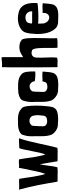

<svg xmlns="http://www.w3.org/2000/svg" viewBox="843 -1611 780 2506"><g transform="rotate(-90 1233.0 -358.0)"><path d="M83 -498Q46.9 -496.1 10.7 -500Q43 -381.8 69.3 -252Q94.7 -122.1 115.2 2.9Q133.8 2.9 158.2 3.9Q182.6 3.9 208 3.9Q225.6 4.9 241.2 4.9Q250 4.9 258.8 4.9Q283.2 3.9 302.7 1Q317.4 -52.7 323.2 -113.3Q330.1 -173.8 341.8 -228.5Q352.5 -172.9 362.3 -112.3Q372.1 -50.8 380.9 2.9Q400.4 2.9 422.9 3.9Q445.3 3.9 467.8 3.9Q492.2 4.9 514.6 4.9Q537.1 3.9 556.6 1Q574.2 -61.5 587.9 -127Q601.6 -191.4 616.2 -254.9Q629.9 -319.3 645.5 -380.9Q661.1 -442.4 681.6 -499Q641.6 -502 613.3 -499Q584 -496.1 551.8 -496.1Q543 -472.7 533.2 -427.7Q524.4 -382.8 513.7 -332Q503.9 -281.2 493.2 -232.4Q482.4 -183.6 469.7 -155.3Q459 -184.6 450.2 -228.5Q441.4 -273.4 432.6 -321.3Q425.8 -369.1 419.9 -416Q413.1 -462.9 406.2 -499Q390.6 -502 378.9 -502Q367.2 -502 353.5 -501Q341.8 -500 328.1 -499Q314.5 -498 294.9 -500Q294.9 -500 293 -489.3Q291 -477.5 289.1 -464.8Q287.1 -452.1 284.2 -441.4Q282.2 -429.7 282.2 -429.7Q269.5 -375 262.7 -336.9Q254.9 -297.9 248 -266.6Q241.2 -237.3 234.4 -210.9Q226.6 -184.6 215.8 -155.3Q205.1 -184.6 196.3 -228.5Q186.5 -272.5 178.7 -320.3Q171.9 -368.2 165 -414.1Q158.2 -460.9 151.4 -497.1Q119.1 -501 83 -498Z M718.8 -425.8Q712.9 -408.2 711.9 -397.5Q709 -377.9 708 -360.4Q707 -342.8 707 -325.2Q710 -292 708 -252Q707 -211.9 709 -171.9Q710.9 -132.8 720.7 -96.7Q730.5 -60.5 757.8 -37.1Q793 -2 843.8 6.8Q872.1 6.8 905.3 9.8Q920.9 10.7 936.5 10.7Q954.1 10.7 971.7 8.8Q1003.9 6.8 1031.2 -2.9Q1058.6 -12.7 1075.2 -37.1Q1085.9 -46.9 1090.8 -74.2Q1096.7 -100.6 1099.6 -134.8Q1103.5 -168.9 1105.5 -206.1Q1106.4 -243.2 1107.4 -272.5Q1106.4 -304.7 1105.5 -336.9Q1104.5 -368.2 1100.6 -393.6Q1096.7 -420.9 1088.9 -441.4Q1081.1 -460.9 1066.4 -469.7Q1045.9 -490.2 1016.6 -501Q987.3 -510.7 956.1 -512.7Q943.4 -513.7 932.6 -513.7Q923.8 -513.7 916 -513.7Q897.5 -511.7 877.9 -513.7Q853.5 -513.7 830.1 -510.7Q806.6 -507.8 785.2 -500Q765.6 -493.2 750 -482.4Q734.4 -470.7 727.5 -456.1Q724.6 -445.3 718.8 -425.8ZM886.7 -360.4Q925.8 -369.1 949.2 -352.5Q973.6 -336.9 978.5 -301.8Q984.4 -273.4 982.4 -240.2Q979.5 -208 975.6 -175.8Q969.7 -151.4 952.1 -142.6Q939.5 -135.7 919.9 -133.8Q899.4 -130.9 880.9 -134.8Q862.3 -139.6 849.6 -152.3Q836.9 -165 837.9 -188.5Q839.8 -222.7 839.8 -254.9Q839.8 -286.1 843.8 -318.4Q846.7 -334 852.5 -337.9Q865.2 -353.5 886.7 -360.4Z M1523.4 -195.3Q1506.8 -196.3 1488.3 -195.3Q1468.8 -194.3 1452.1 -193.4Q1434.6 -193.4 1424.8 -194.3Q1421.9 -180.7 1416 -164.1Q1411.1 -148.4 1400.4 -140.6Q1388.7 -132.8 1369.1 -130.9Q1348.6 -127.9 1330.1 -131.8Q1310.5 -136.7 1296.9 -150.4Q1284.2 -163.1 1286.1 -185.5Q1288.1 -220.7 1288.1 -252.9Q1288.1 -285.2 1292 -316.4Q1294.9 -332 1300.8 -335.9Q1313.5 -351.6 1335 -358.4Q1374 -368.2 1397.5 -348.6Q1421.9 -329.1 1426.8 -293.9Q1439.5 -292 1456.1 -290Q1472.7 -288.1 1490.2 -287.1Q1507.8 -286.1 1524.4 -286.1Q1541 -286.1 1553.7 -289.1Q1552.7 -322.3 1552.7 -350.6Q1551.8 -378.9 1547.9 -402.3Q1543.9 -424.8 1536.1 -442.4Q1529.3 -459 1514.6 -468.8Q1494.1 -489.3 1464.8 -499Q1435.5 -508.8 1404.3 -510.7Q1391.6 -511.7 1380.9 -511.7Q1372.1 -511.7 1364.3 -511.7Q1345.7 -509.8 1326.2 -511.7Q1301.8 -511.7 1278.3 -508.8Q1254.9 -505.9 1233.4 -498Q1213.9 -491.2 1198.2 -480.5Q1182.6 -468.8 1175.8 -454.1Q1172.9 -444.3 1167 -424.8Q1161.1 -406.2 1160.2 -394.5Q1154.3 -359.4 1154.3 -323.2Q1158.2 -290 1156.2 -250Q1155.3 -210 1157.2 -169.9Q1159.2 -130.9 1168.9 -94.7Q1178.7 -58.6 1206.1 -35.2Q1241.2 0 1292 8.8Q1320.3 8.8 1353.5 11.7Q1369.1 12.7 1384.8 12.7Q1402.3 12.7 1419.9 10.7Q1452.1 8.8 1479.5 -1Q1506.8 -10.7 1523.4 -35.2Q1531.2 -42 1535.2 -57.6Q1540 -73.2 1543 -93.8Q1545.9 -116.2 1547.9 -140.6Q1549.8 -166 1551.8 -192.4Q1541 -195.3 1523.4 -195.3Z M1740.2 -470.7Q1740.2 -492.2 1740.2 -521.5Q1740.2 -549.8 1740.2 -583Q1740.2 -617.2 1740.2 -646.5Q1740.2 -675.8 1740.2 -697.3Q1740.2 -718.8 1739.3 -723.6Q1739.3 -726.6 1731.4 -727.5Q1728.5 -727.5 1725.6 -727.5Q1719.7 -727.5 1712.9 -726.6Q1703.1 -725.6 1693.4 -724.6Q1683.6 -722.7 1679.7 -722.7Q1667 -721.7 1659.2 -721.7Q1651.4 -720.7 1644.5 -720.7Q1637.7 -720.7 1628.9 -721.7Q1621.1 -721.7 1609.4 -722.7Q1608.4 -678.7 1607.4 -619.1Q1607.4 -559.6 1607.4 -493.2Q1607.4 -425.8 1607.4 -355.5Q1607.4 -285.2 1607.4 -218.8Q1608.4 -153.3 1608.4 -95.7Q1609.4 -38.1 1609.4 2.9Q1632.8 1 1649.4 2Q1665 2.9 1678.7 2.9Q1684.6 3.9 1691.4 3.9Q1697.3 3.9 1704.1 2.9Q1715.8 2 1733.4 -2.9Q1733.4 -3.9 1733.4 -6.8Q1737.3 -40 1737.3 -73.2Q1737.3 -106.4 1735.4 -138.7Q1734.4 -172.9 1733.4 -206.1Q1732.4 -240.2 1734.4 -275.4Q1736.3 -301.8 1748 -315.4Q1759.8 -329.1 1775.4 -333Q1790 -337.9 1805.7 -335.9Q1821.3 -333 1829.1 -329.1Q1830.1 -328.1 1831.1 -328.1Q1832 -328.1 1833 -327.1Q1840.8 -321.3 1845.7 -309.6Q1850.6 -298.8 1852.5 -285.2Q1855.5 -271.5 1856.4 -256.8Q1857.4 -242.2 1858.4 -230.5Q1860.4 -203.1 1860.4 -171.9Q1861.3 -140.6 1860.4 -110.4Q1860.4 -79.1 1860.4 -49.8Q1860.4 -21.5 1862.3 2Q1897.5 2 1924.8 2.9Q1952.1 2.9 1987.3 -2Q1985.4 -36.1 1986.3 -81.1Q1987.3 -126 1988.3 -173.8Q1989.3 -222.7 1989.3 -270.5Q1990.2 -279.3 1990.2 -289.1Q1990.2 -326.2 1988.3 -358.4Q1987.3 -398.4 1981.4 -426.8Q1976.6 -455.1 1965.8 -463.9Q1945.3 -482.4 1918.9 -489.3Q1893.6 -496.1 1865.2 -495.1Q1837.9 -494.1 1812.5 -485.4Q1786.1 -475.6 1765.6 -460.9Q1759.8 -457 1752.9 -453.1Q1745.1 -449.2 1740.2 -446.3Q1740.2 -450.2 1740.2 -470.7Z M2210 -248Q2231.4 -247.1 2258.8 -247.1Q2286.1 -247.1 2316.4 -248Q2346.7 -249 2373 -251Q2399.4 -252.9 2418.9 -254.9Q2438.5 -256.8 2445.3 -258.8Q2447.3 -280.3 2447.3 -300.8Q2447.3 -321.3 2445.3 -341.8Q2442.4 -382.8 2427.7 -417Q2413.1 -451.2 2385.7 -474.6Q2357.4 -499 2311.5 -506.8Q2282.2 -514.6 2252 -514.6Q2249 -514.6 2245.1 -514.6Q2241.2 -514.6 2237.3 -514.6Q2199.2 -513.7 2165 -502.9Q2131.8 -493.2 2104.5 -472.7Q2077.1 -452.1 2064.5 -422.9Q2052.7 -389.6 2048.8 -355.5Q2045.9 -321.3 2043 -284.2Q2042 -270.5 2042 -256.8Q2042 -229.5 2044.9 -202.1Q2048.8 -161.1 2059.6 -124Q2070.3 -87.9 2088.9 -57.6Q2106.4 -27.3 2133.8 -7.8Q2157.2 5.9 2185.5 9.8Q2213.9 9.8 2247.1 11.7Q2263.7 12.7 2280.3 12.7Q2296.9 12.7 2312.5 11.7Q2344.7 9.8 2371.1 0Q2398.4 -9.8 2415 -34.2Q2422.9 -40 2426.8 -55.7Q2431.6 -71.3 2434.6 -91.8Q2437.5 -114.3 2439.5 -138.7Q2441.4 -164.1 2443.4 -190.4Q2432.6 -193.4 2415 -193.4Q2398.4 -194.3 2379.9 -193.4Q2361.3 -192.4 2344.7 -191.4Q2327.1 -191.4 2317.4 -192.4Q2319.3 -151.4 2304.7 -130.9Q2290 -110.4 2269.5 -106.4Q2248 -101.6 2226.6 -113.3Q2204.1 -124 2192.4 -147.5Q2181.6 -165 2179.7 -183.6Q2178.7 -203.1 2177.7 -233.4Q2177.7 -239.3 2177.7 -251Q2187.5 -249 2210 -248ZM2326.2 -378.9Q2337.9 -361.3 2337.9 -340.8Q2337.9 -333 2337.9 -330.1Q2337.9 -328.1 2331.1 -327.1Q2326.2 -327.1 2313.5 -328.1Q2300.8 -329.1 2274.4 -329.1Q2236.3 -329.1 2216.8 -328.1Q2197.3 -328.1 2188.5 -329.1Q2179.7 -331.1 2178.7 -335.9Q2178.7 -339.8 2180.7 -350.6Q2182.6 -364.3 2186.5 -376Q2191.4 -387.7 2200.2 -397.5Q2210 -406.2 2224.6 -411.1Q2239.3 -416 2263.7 -416Q2274.4 -416 2282.2 -413.1Q2290 -411.1 2298.8 -406.2Q2316.4 -397.5 2326.2 -378.9Z"/></g></svg>

Font: Londrina Solid
Style: NNS
Weight: 400
Designer: Marcelo Magalhaes
Version: Version 1.002